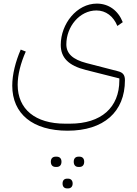

<svg xmlns="http://www.w3.org/2000/svg" viewBox="-20 -485 758 1065"><path d="M415 441H421C436 441 447 432 447 412C447 393 436 384 421 384H415C400 384 389 393 389 412C389 432 400 441 415 441ZM352 560H358C372 560 383 551 383 533C383 515 372 506 358 506H352C337 506 327 515 327 533C327 551 337 560 352 560ZM289 441H294C310 441 321 432 321 412C321 393 310 384 294 384H289C273 384 262 393 262 412C262 432 273 441 289 441ZM355 240C555 240 673 136 673 -40C673 -69 662 -83 634 -90L460 -135C383 -155 348 -188 348 -239C348 -337 421 -427 515 -427C567 -427 609 -395 631 -341L661 -362C635 -427 583 -465 517 -465C406 -465 317 -353 317 -236C317 -165 360 -121 456 -97L642 -50V-40C642 112 541 201 368 201H341C176 201 78 121 78 -15C78 -69 94 -134 123 -199L95 -210C66 -143 48 -72 48 -10C48 147 162 240 355 240Z"/></svg>

Font: IBM Plex Arabic ExtraLight
Style: Regular
Weight: 200
Designer: Mike Abbink, Paul van der Laan, Pieter van Rosmalen, Wael Morcos, Khajak Apelian
Foundry: Bold Monday
Version: Version 1.0